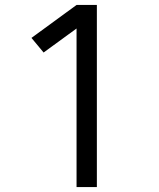

<svg xmlns="http://www.w3.org/2000/svg" viewBox="-20 -755 640 775"><path d="M289 0V-640L156 -543L107 -602L289 -735H371V0Z"/></svg>

Font: Iosevka Fixed Extended
Style: Regular
Weight: 400
Width: 7
Monospace: yes
Designer: Belleve Invis
Foundry: Belleve Invis
Version: Version 24.1.1; ttfautohint (v1.8.4)